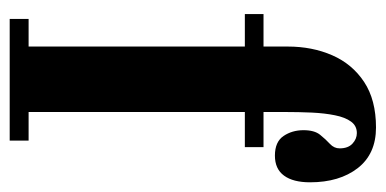

<svg xmlns="http://www.w3.org/2000/svg" viewBox="-220 -576 796 396"><g transform="rotate(90 178.0 -378.0)"><path d="M19 0V-39H76V-485H9V-523.5H76V-573.5Q76 -624 94 -665.2Q112 -706.5 149 -731Q186 -755.5 243 -755.5Q297.5 -755.5 326.8 -717.8Q356 -680 356 -619.5Q356 -584.5 342.2 -565.8Q328.5 -547 301 -547Q272.5 -547 260.5 -564.8Q248.5 -582.5 248.5 -606Q248.5 -628.5 258 -640.2Q267.5 -652 276.8 -660.5Q286 -669 286 -680.5Q286 -698 276.2 -707Q266.5 -716 254.5 -716Q239.5 -716 230.8 -704Q222 -692 217.8 -671Q213.5 -650 212.2 -623.2Q211 -596.5 211 -567V-523.5H283.5V-485H211V-39H270V0Z"/></g></svg>

Font: Imbue Thin 10pt ExtraBold
Style: Regular
Weight: 800
Version: Version 1.102